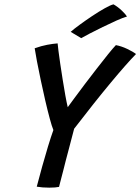

<svg xmlns="http://www.w3.org/2000/svg" viewBox="-20 -860 646 883"><path d="M225.5 -262Q218.5 -278.5 208.8 -314.8Q199 -351 188.2 -397.5Q177.5 -444 167.5 -491.2Q157.5 -538.5 150 -577.8Q142.5 -617 139.5 -638Q170.5 -649 197.2 -654Q224 -659 245 -660.5Q245.5 -652 248.8 -626.5Q252 -601 257.2 -565.8Q262.5 -530.5 268.5 -492.5Q274.5 -454.5 280.5 -421.2Q286.5 -388 291.5 -367Q301 -380 322 -408.5Q343 -437 370 -472.8Q397 -508.5 425 -544.5Q453 -580.5 476.2 -609.5Q499.5 -638.5 513 -652.5Q539 -647.5 565.2 -635Q591.5 -622.5 605.5 -611.5Q561.5 -566.5 488.8 -479Q416 -391.5 321 -268Q316.5 -250 309.2 -223Q302 -196 295 -168.8Q288 -141.5 283 -123.5Q277.5 -101.5 270.8 -75.2Q264 -49 258.5 -28Q253 -7 251.5 -0.5Q236 3 206.5 3Q174 3 149 -1.5Q161 -47 174.2 -95Q187.5 -143 200.8 -186.5Q214 -230 225.5 -262ZM502 -840Q523 -828 541 -810.5Q559 -793 564 -784Q546 -779 515.8 -765.5Q485.5 -752 452.5 -735.8Q419.5 -719.5 392.2 -705.5Q365 -691.5 353.5 -684.5L305 -713.5Q319.5 -726.5 346.5 -746.2Q373.5 -766 404.2 -786.5Q435 -807 461.8 -822Q488.5 -837 502 -840Z"/></svg>

Font: Grandstander
Style: Italic
Weight: 400
Italic angle: -15°
Designer: Tyler Finck
Foundry: Etcetera Type Co
Version: Version 1.200; ttfautohint (v1.8.3)